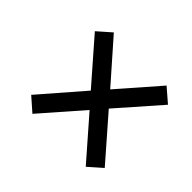

<svg xmlns="http://www.w3.org/2000/svg" viewBox="-102 -694 672 672"><g transform="rotate(45 233.5 -358.5)"><path d="M121 -157 71 -201 208 -359 71 -516 121 -560 253 -410 383 -559 434 -515 297 -359 434 -202 384 -158 253 -308Z"/></g></svg>

Font: Noto Serif Condensed
Style: Bold Italic
Weight: 700
Width: 3
Italic angle: -12°
Designer: Monotype Design Team
Foundry: Monotype Imaging Inc.
Version: Version 2.014